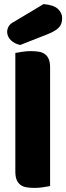

<svg xmlns="http://www.w3.org/2000/svg" viewBox="-20 -911 324 939"><path d="M225 -1Q214 1 192.5 4.5Q171 8 149 8Q127 8 109.5 5Q92 2 80 -7Q68 -16 61.5 -31.5Q55 -47 55 -72V-652Q66 -654 87.5 -657.5Q109 -661 131 -661Q153 -661 170.5 -658Q188 -655 200 -646Q212 -637 218.5 -621.5Q225 -606 225 -581ZM193 -891Q242 -887 263 -867.5Q284 -848 284 -822Q284 -793 267.5 -776Q251 -759 216 -745L79 -691Q50 -697 32.5 -715Q15 -733 15 -755Q15 -769 22.5 -782Q30 -795 46 -803Z"/></svg>

Font: Baloo Thambi
Style: Regular
Weight: 400
Designer: Aadarsh Rajan and Ek Type
Foundry: Ek Type
Version: Version 1.100;PS 1.000;hotconv 1.0.88;makeotf.lib2.5.647800;